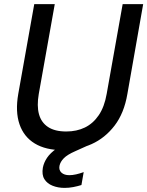

<svg xmlns="http://www.w3.org/2000/svg" viewBox="-20 -720 718 936"><path d="M286 12Q203 12 149.5 -20.5Q96 -53 75 -114.5Q54 -176 69 -262L147 -700H247L169 -262Q159 -204 170 -163.5Q181 -123 214 -101Q247 -79 303 -79Q354 -79 394 -98.5Q434 -118 461.5 -158.5Q489 -199 500 -262L578 -700H678L601 -262Q585 -168 538.5 -107.5Q492 -47 426.5 -17.5Q361 12 286 12ZM295 196Q263 196 236.5 185.5Q210 175 196.5 153.5Q183 132 189 97Q194 72 209.5 49Q225 26 256 4Q287 -18 337 -37L391 -59L407 -10L347 17Q308 34 291 51.5Q274 69 270 88Q266 109 279.5 121.5Q293 134 318 134Q333 134 351 130Q369 126 388 119L377 182Q358 188 337 192Q316 196 295 196Z"/></svg>

Font: DM Sans 20pt Medium
Style: Italic
Weight: 500
Italic angle: -10°
Version: Version 4.004;gftools[0.9.30]